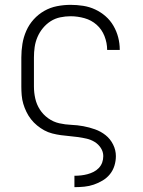

<svg xmlns="http://www.w3.org/2000/svg" viewBox="-20 -562 590 792"><path d="M287 210V163H288Q301 163 314.5 161.5Q328 160 341 156.5Q354 153 366 147Q378 141 387.5 131Q397 121 401.5 108.5Q406 96 406 82Q406 64 396 48.5Q386 33 370.5 23.5Q355 14 337.5 10Q320 6 302.5 3.5Q285 1 267 -0.5Q249 -2 231 -4.5Q213 -7 195.5 -11.5Q178 -16 162.5 -24.5Q147 -33 133 -44.5Q119 -56 108 -70Q97 -84 89 -100.5Q81 -117 76 -134Q71 -151 69.5 -169Q68 -187 68 -205V-325Q68 -353 72.5 -381Q77 -409 88.5 -435Q100 -461 119 -482Q138 -503 162.5 -517Q187 -531 215 -536.5Q243 -542 271 -542Q297 -542 323 -538Q349 -534 372.5 -523Q396 -512 415.5 -495Q435 -478 448 -455.5Q461 -433 467.5 -408Q474 -383 474 -357V-356H422Q422 -385 411 -413Q400 -441 378.5 -460Q357 -479 328.5 -487Q300 -495 271 -495Q250 -495 228.5 -490.5Q207 -486 189 -474.5Q171 -463 157 -446Q143 -429 134.5 -409Q126 -389 123 -368Q120 -347 120 -325V-205Q120 -180 125.5 -155.5Q131 -131 144.5 -110Q158 -89 179 -74Q200 -59 224.5 -53.5Q249 -48 274 -47Q299 -46 323.5 -41.5Q348 -37 372 -28.5Q396 -20 415.5 -4.5Q435 11 446.5 34Q458 57 458 82Q458 102 452 121.5Q446 141 433.5 156.5Q421 172 403.5 182.5Q386 193 367 199.5Q348 206 328 208Q308 210 288 210Z"/></svg>

Font: Lode Dark
Style: Regular
Weight: 400
Monospace: yes
Designer: Belleve Invis
Foundry: Belleve Invis
Version: Version 29.2.0; ttfautohint (v1.8.3)